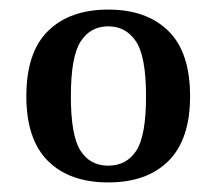

<svg xmlns="http://www.w3.org/2000/svg" viewBox="-20 -729 452 401"><path d="M35 -528Q35 -620 80.5 -664.5Q126 -709 206 -709Q286 -709 331.5 -664.5Q377 -620 377 -528Q377 -438 332 -393Q287 -348 206 -348Q125 -348 80 -393Q35 -438 35 -528ZM285 -528Q285 -611 264 -642.5Q243 -674 206 -674Q169 -674 148.5 -642.5Q128 -611 128 -528Q128 -446 148 -414.5Q168 -383 206 -383Q244 -383 264.5 -414Q285 -445 285 -528Z"/></svg>

Font: Marmelad for Arash.Academy
Style: Regular
Weight: 400
Designer: Manvel Shmavonyan
Foundry: Cyreal
Version: Version 1.110;Glyphs 3.2 (3202)